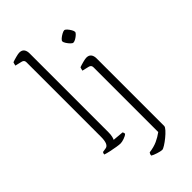

<svg xmlns="http://www.w3.org/2000/svg" viewBox="-306 -865 1130 1130"><g transform="rotate(-45 259.0 -300.0)"><path d="M164 0Q154 0 132 -3.5Q110 -7 87 -12Q64 -17 50 -22Q50 -32 56 -38L81 -42Q110 -46 110 -109V-730Q110 -748 92 -752L50 -762Q51 -769 53 -775Q55 -781 56 -784Q69 -789 90 -794.5Q111 -800 120 -800Q141 -800 150.5 -787.5Q160 -775 160 -754V-98Q160 -76 156.5 -62.5Q153 -49 150 -44L218 -38Q220 -36 221.5 -31.5Q223 -27 223 -22Q214 -13 195 -6.5Q176 0 164 0ZM311 200Q299 200 275.5 192.5Q252 185 241 178Q241 171 243.5 165.5Q246 160 248 158Q287 153 315.5 140Q344 127 368 109V-430Q368 -448 350 -452L308 -462Q309 -469 311 -475Q313 -481 314 -484Q327 -489 348 -494.5Q369 -500 378 -500Q399 -500 408.5 -487.5Q418 -475 418 -454V109Q418 117 404.5 132Q391 147 372 162.5Q353 178 335.5 189Q318 200 311 200ZM387 -616Q381 -616 371.5 -625.5Q362 -635 354 -647.5Q346 -660 346 -667Q346 -674 356.5 -683Q367 -692 380 -699Q393 -706 400 -706Q407 -706 416 -696Q425 -686 432 -674Q439 -662 439 -654Q439 -648 429.5 -639Q420 -630 408 -623Q396 -616 387 -616Z"/></g></svg>

Font: Texturina 72pt Thin
Style: Regular
Weight: 100
Designer: Guillermo Torres Carreño
Foundry: Omnibus-Type
Version: Version 1.002; ttfautohint (v1.8.3)